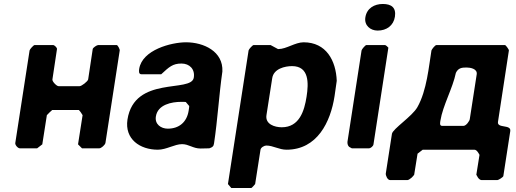

<svg xmlns="http://www.w3.org/2000/svg" viewBox="-20 -747 2601 967"><path d="M243 -193H377C381 -190 394 -172 396 -167L373 -20L393 0H480C490 0 509 -17 511 -27L583 -493C584 -499 573 -520 568 -520H474C468 -520 448 -507 447 -500L424 -347C422 -337 391 -313 381 -313H275C265 -313 242 -337 244 -347L267 -500C268 -507 254 -520 248 -520H154C149 -520 130 -499 129 -493L57 -27C55 -17 70 0 80 0H167L193 -20L216 -167C220 -172 239 -190 243 -193Z M622 -145C607 -46 685 7 775 7C818 7 859 -21 897 -21C931 -21 952 1 990 1C997 1 1027 0 1034 0C1050 -5 1056 -10 1058 -25C1076 -144 1083 -269 1100 -387C1105 -488 1006 -534 917 -534C843 -534 696 -496 681 -400C680 -392 677 -373 692 -373H792C832 -410 850 -427 894 -427C935 -427 963 -398 956 -356C944 -278 657 -368 622 -145ZM765 -160C774 -221 846 -234 892 -234C899 -234 916 -234 916 -233L933 -213C934 -213 931 -196 930 -189C921 -132 882 -99 825 -99C791 -99 759 -121 765 -160Z M1265 180 1292 7C1294 -5 1312 -14 1321 -14C1356 -14 1385 7 1423 7C1578 7 1645 -133 1665 -263C1667 -275 1674 -329 1676 -340C1672 -442 1623 -534 1509 -534C1467 -534 1422 -500 1383 -500H1380L1343 -520H1257C1252 -520 1233 -499 1232 -493L1128 180L1145 200H1245C1249 200 1264 181 1265 180ZM1451 -414C1537 -414 1535 -329 1524 -260C1513 -189 1488 -106 1399 -106C1364 -106 1315 -121 1322 -167L1351 -353C1358 -401 1415 -414 1451 -414Z M1919 -520H1825C1820 -520 1802 -499 1801 -493L1730 -33C1729 -24 1732 -12 1739 -7C1742 -5 1751 0 1752 0H1838C1847 0 1860 -11 1861 -20L1936 -507C1933 -510 1924 -520 1919 -520ZM1820 -659C1814 -619 1845 -593 1882 -593C1927 -593 1962 -618 1969 -663C1976 -709 1951 -727 1908 -727C1866 -727 1827 -706 1820 -659Z M2395 33 2379 133C2379 134 2385 143 2387 147C2390 152 2398 160 2405 160H2485C2491 160 2514 145 2515 140L2550 -87C2555 -122 2483 -99 2488 -133L2543 -493C2544 -497 2527 -520 2524 -520H2178C2171 -520 2155 -499 2153 -493C2140 -415 2130 -291 2082 -207C2056 -161 1958 -98 1954 -73L1923 127C1922 136 1931 160 1945 160H2032C2038 160 2048 152 2054 147C2058 143 2066 134 2066 133L2083 27L2109 7H2369C2382 7 2391 26 2395 33ZM2198 -139C2210 -215 2260 -302 2276 -380C2288 -405 2306 -407 2330 -407C2348 -407 2385 -401 2381 -373L2346 -147C2345 -138 2328 -113 2314 -113H2207C2192 -113 2197 -131 2198 -139Z"/></svg>

Font: Asimov Print
Style: CIt
Weight: 500
Designer: Google
Version: Version 2.000980: 2014